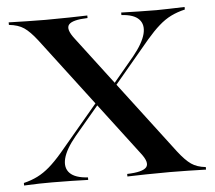

<svg xmlns="http://www.w3.org/2000/svg" viewBox="-45 -620 748 669"><g transform="rotate(-5 328.5 -285.5)"><path d="M374.2 0V-8.9Q429 -10.5 441.9 -26.2Q454.8 -41.9 427.4 -76.6L106.5 -499.2Q81.5 -531.5 61.3 -545.2Q41.1 -558.9 8.9 -562.1V-571Q40.3 -570.2 72.6 -569.4Q104.8 -568.5 137.9 -568.5Q182.3 -568.5 220.2 -569.4Q258.1 -570.2 283.9 -571V-562.1Q230.6 -560.5 218.1 -545.2Q205.6 -529.8 233.1 -494.4L554 -71.8Q579 -39.5 598.8 -25.8Q618.5 -12.1 649.2 -8.9V0Q619.4 -0.8 587.5 -1.6Q555.6 -2.4 522.6 -2.4Q477.4 -2.4 439.1 -1.6Q400.8 -0.8 374.2 0ZM12.9 0V-8.9Q39.5 -15.3 61.3 -26.2Q83.1 -37.1 104 -55.2Q125 -73.4 149.2 -101.6L299.2 -279.8L306.5 -274.2L207.3 -156.5Q171.8 -113.7 163.7 -81.5Q155.6 -49.2 174.2 -30.2Q192.7 -11.3 237.1 -8.9V0Q214.5 -0.8 181 -1.6Q147.6 -2.4 111.3 -2.4Q87.1 -2.4 66.9 -2Q46.8 -1.6 12.9 0ZM340.3 -293.5 332.3 -297.6 430.6 -415.3Q465.3 -458.1 473.4 -489.9Q481.5 -521.8 463.7 -540.7Q446 -559.7 402.4 -562.1V-571Q429 -570.2 460.9 -569.4Q492.7 -568.5 525.8 -568.5Q550 -568.5 570.2 -569.4Q590.3 -570.2 624.2 -571V-562.1Q596.8 -555.6 575 -544.8Q553.2 -533.9 532.7 -515.7Q512.1 -497.6 487.9 -469.4Z"/></g></svg>

Font: Playfair 144pt SemiExpanded SemiBold
Style: Regular
Weight: 600
Width: 6
Designer: Claus Eggers Sørensen
Foundry: Claus Eggers Sørensen
Version: Version 2.203